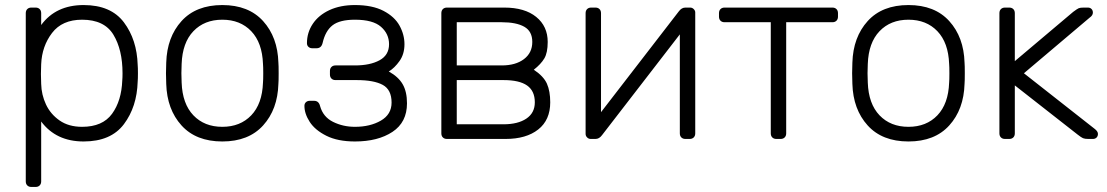

<svg xmlns="http://www.w3.org/2000/svg" viewBox="-20 -550 4383 760"><path d="M143 168Q143 178 137 184Q131 190 121 190H104Q94 190 88 184Q82 178 82 168V-498Q82 -508 88 -514Q94 -520 104 -520H121Q131 -520 137 -514Q143 -508 143 -498V-451Q201 -530 311 -530Q419 -530 470.5 -461.5Q522 -393 525 -293Q526 -283 526 -260Q526 -237 525 -227Q522 -127 470.5 -58.5Q419 10 311 10Q202 10 143 -69ZM305 -48Q386 -48 423.5 -99.5Q461 -151 464 -232Q465 -242 465 -260Q465 -353 429 -412.5Q393 -472 305 -472Q226 -472 186 -419.5Q146 -367 143 -296L142 -257L143 -218Q144 -175 162 -136.5Q180 -98 216 -73Q252 -48 305 -48Z M1083 -260Q1083 -228 1082 -218Q1079 -117 1021.5 -53.5Q964 10 860 10Q756 10 698.5 -53.5Q641 -117 638 -218L637 -260L638 -302Q641 -403 698.5 -466.5Q756 -530 860 -530Q964 -530 1021.5 -466.5Q1079 -403 1082 -302Q1083 -292 1083 -260ZM699 -297 698 -260 699 -223Q702 -139 745.5 -93.5Q789 -48 860 -48Q931 -48 974.5 -93.5Q1018 -139 1021 -223Q1022 -233 1022 -260Q1022 -287 1021 -297Q1018 -381 974.5 -426.5Q931 -472 860 -472Q789 -472 745.5 -426.5Q702 -381 699 -297Z M1385 -530Q1454 -530 1498 -507Q1542 -484 1561.5 -448.5Q1581 -413 1581 -375Q1581 -336 1561.5 -308.5Q1542 -281 1519 -267Q1557 -246 1574 -216.5Q1591 -187 1591 -141Q1591 -66 1533.5 -28Q1476 10 1385 10Q1317 10 1272 -12.5Q1227 -35 1206 -67.5Q1185 -100 1185 -131Q1185 -140 1191 -145.5Q1197 -151 1206 -151H1223Q1242 -151 1247 -130Q1259 -87 1298.5 -67.5Q1338 -48 1385 -48Q1445 -48 1487.5 -72.5Q1530 -97 1530 -144Q1530 -195 1495 -214Q1460 -233 1392 -233H1308Q1298 -233 1292 -239Q1286 -245 1286 -255V-269Q1286 -279 1292 -285Q1298 -291 1308 -291H1385Q1445 -291 1482.5 -311.5Q1520 -332 1520 -375Q1520 -416 1488 -444Q1456 -472 1385 -472Q1325 -472 1296.5 -450Q1268 -428 1257 -380Q1252 -359 1233 -359H1216Q1207 -359 1201 -364.5Q1195 -370 1195 -379Q1195 -421 1218 -455.5Q1241 -490 1284 -510Q1327 -530 1385 -530Z M1976 -520Q2057 -520 2102.5 -483Q2148 -446 2148 -384Q2148 -341 2134.5 -318.5Q2121 -296 2093 -274Q2132 -248 2145 -218.5Q2158 -189 2158 -145Q2158 -75 2110.5 -37.5Q2063 0 1981 0H1749Q1739 0 1733 -6Q1727 -12 1727 -22V-498Q1727 -508 1733 -514Q1739 -520 1749 -520ZM1788 -291H1966Q2021 -291 2054 -316Q2087 -341 2087 -384Q2087 -426 2055.5 -444Q2024 -462 1966 -462H1788ZM1788 -58H1973Q2030 -58 2063.5 -80.5Q2097 -103 2097 -145Q2097 -190 2066.5 -211.5Q2036 -233 1973 -233H1788Z M2710 0H2693Q2683 0 2677 -6Q2671 -12 2671 -22V-414L2363 -15Q2352 0 2337 0H2318Q2310 0 2304 -6Q2298 -12 2298 -20V-498Q2298 -508 2304 -514Q2310 -520 2320 -520H2337Q2347 -520 2353 -514Q2359 -508 2359 -498V-106L2667 -505Q2678 -520 2693 -520H2712Q2720 -520 2726 -514Q2732 -508 2732 -501V-22Q2732 -12 2726 -6Q2720 0 2710 0Z M3031 -462H2848Q2838 -462 2832 -468Q2826 -474 2826 -484V-498Q2826 -508 2832 -514Q2838 -520 2848 -520H3275Q3285 -520 3291 -514Q3297 -508 3297 -498V-484Q3297 -474 3291 -468Q3285 -462 3275 -462H3092V-22Q3092 -12 3086 -6Q3080 0 3070 0H3053Q3043 0 3037 -6Q3031 -12 3031 -22Z M3799 -260Q3799 -228 3798 -218Q3795 -117 3737.5 -53.5Q3680 10 3576 10Q3472 10 3414.5 -53.5Q3357 -117 3354 -218L3353 -260L3354 -302Q3357 -403 3414.5 -466.5Q3472 -530 3576 -530Q3680 -530 3737.5 -466.5Q3795 -403 3798 -302Q3799 -292 3799 -260ZM3415 -297 3414 -260 3415 -223Q3418 -139 3461.5 -93.5Q3505 -48 3576 -48Q3647 -48 3690.5 -93.5Q3734 -139 3737 -223Q3738 -233 3738 -260Q3738 -287 3737 -297Q3734 -381 3690.5 -426.5Q3647 -472 3576 -472Q3505 -472 3461.5 -426.5Q3418 -381 3415 -297Z M4313 -40Q4326 -30 4326 -20Q4326 -11 4320.5 -5.5Q4315 0 4306 0H4288Q4274 0 4267 -3Q4260 -6 4246 -17L3997 -212V-22Q3997 -12 3991 -6Q3985 0 3975 0H3958Q3948 0 3942 -6Q3936 -12 3936 -22V-498Q3936 -508 3942 -514Q3948 -520 3958 -520H3975Q3985 -520 3991 -514Q3997 -508 3997 -498V-308L4228 -503Q4244 -515 4250 -517.5Q4256 -520 4270 -520H4286Q4295 -520 4300.5 -514.5Q4306 -509 4306 -500Q4306 -489 4293 -480L4033 -260Z"/></svg>

Font: Rubik
Style: Regular
Weight: 300
Designer: Hubert & Fischer
Foundry: Hubert & Fischer
Version: Version 1.100